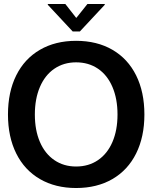

<svg xmlns="http://www.w3.org/2000/svg" viewBox="-20 -931 765 964"><path d="M20 -356Q20 -469 61.5 -552.5Q103 -636 180.5 -681Q258 -726 362 -726Q467 -726 544.5 -681Q622 -636 663.5 -552.5Q705 -469 705 -356Q705 -244 663.5 -160.5Q622 -77 544.5 -32Q467 13 362 13Q258 13 180.5 -32Q103 -77 61.5 -160.5Q20 -244 20 -356ZM362 -95Q425 -95 472 -127Q519 -159 544.5 -218Q570 -277 570 -356Q570 -435 544.5 -494.5Q519 -554 472 -586Q425 -618 362 -618Q300 -618 253 -586Q206 -554 180.5 -494.5Q155 -435 155 -356Q155 -277 180.5 -218Q206 -159 253 -127Q300 -95 362 -95ZM506 -907 381 -773H345L220 -907V-911H308L362 -842H364L419 -911H506Z"/></svg>

Font: Non Bureau Medium
Style: Regular
Weight: 500
Designer: Jona Saucedo
Foundry: Non Foundry
Version: Version 1.000; ttfautohint (v1.8.4)